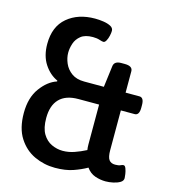

<svg xmlns="http://www.w3.org/2000/svg" viewBox="-107 -793 786 887"><g transform="rotate(15 286.0 -350.0)"><path d="M237 7Q185 7 138.5 -14.5Q92 -36 62.5 -82Q33 -128 33 -201Q33 -274 67 -320.5Q101 -367 144 -381V-385Q106 -402 80.5 -441Q55 -480 55 -537Q55 -620 106.5 -663.5Q158 -707 239 -707Q258 -707 278.5 -704Q299 -701 313.5 -693.5Q328 -686 328 -672Q328 -663 325 -649Q322 -635 316 -624Q310 -613 303 -613Q297 -613 283.5 -617.5Q270 -622 251 -622Q214 -622 194 -606Q174 -590 166.5 -567Q159 -544 159 -523Q159 -498 170 -472.5Q181 -447 204.5 -430Q228 -413 265 -413H359L372 -515Q375 -540 408 -540H425Q463 -540 463 -515V-413H529Q551 -413 551 -377V-364Q551 -328 529 -328H463V-138Q463 -105 472.5 -92Q482 -79 502 -79Q519 -79 527 -83Q535 -87 541 -87Q548 -87 552.5 -75Q557 -63 559 -49.5Q561 -36 561 -30Q561 -17 547.5 -9Q534 -1 515 3Q496 7 479 7Q454 7 429 -1.5Q404 -10 387 -34Q359 -18 323 -5.5Q287 7 237 7ZM251 -78Q279 -78 306.5 -87.5Q334 -97 361 -111Q359 -123 359 -137V-328H260Q200 -328 169.5 -296.5Q139 -265 139 -205Q139 -157 155.5 -129.5Q172 -102 198 -90Q224 -78 251 -78Z"/></g></svg>

Font: Asap Semi Condensed Medium
Style: Regular
Weight: 500
Width: 4
Designer: Pablo Cosgaya
Foundry: Omnibus-Type
Version: Version 3.001; ttfautohint (v1.8.4.7-5d5b)